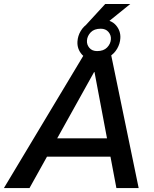

<svg xmlns="http://www.w3.org/2000/svg" viewBox="-60 -961 786 981"><path d="M-40.1 0 380 -700H503.8L648.5 0H534.7L422.8 -592.9H420.8L90.7 0ZM130.8 -160.5 150.2 -254.3H556.9L537.5 -160.5ZM431.4 -653.9Q384 -653.9 358.8 -682.2Q333.6 -710.5 335.7 -748.4Q337.3 -777.4 352.6 -803Q367.9 -828.6 395.3 -844.5Q422.7 -860.4 461.2 -860.4Q507.9 -860.4 532.5 -831.9Q557 -803.3 554.9 -766.2Q553.5 -738.2 538.6 -712.3Q523.7 -686.4 496.9 -670.2Q470.1 -653.9 431.4 -653.9ZM436.1 -700Q469.5 -700 487.2 -718.4Q505 -736.7 506.6 -760.2Q508.2 -781.1 494.2 -797.7Q480.1 -814.3 454.8 -814.3Q421.1 -814.3 403.5 -795.8Q385.9 -777.3 384.3 -754.2Q382.7 -733 396.6 -716.5Q410.5 -700 436.1 -700ZM361.8 -814.6 477.6 -940.6H605.6L449.9 -814.6Z"/></svg>

Font: REM Medium
Style: Italic
Weight: 500
Italic angle: -11°
Designer: Octavio Pardo
Foundry: Ashler Design
Version: Version 1.005;gftools[0.9.28]